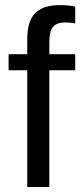

<svg xmlns="http://www.w3.org/2000/svg" viewBox="-20 -744 319 764"><path d="M176.3 -464.4V0H88.4V-464.4H14.2V-528.3H88.4V-587.9Q88.4 -660.2 120.1 -691.9Q151.9 -723.6 217.3 -723.6Q253.9 -723.6 279.3 -717.8V-650.9Q255.9 -654.8 240.2 -654.8Q206.5 -654.8 191.4 -637.7Q176.3 -620.6 176.3 -575.7V-528.3H279.3V-464.4Z"/></svg>

Font: Arimo Nerd Font
Style: Regular
Weight: 400
Designer: Steve Matteson
Foundry: Monotype Imaging Inc.
Version: Version 1.33;Nerd Fonts 3.2.1